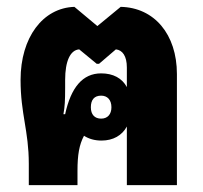

<svg xmlns="http://www.w3.org/2000/svg" viewBox="-20 -540 591 560"><path d="M64 0H206V-42C206 -88 211 -118 225 -144C239 -135 256 -130 276 -130C310 -130 336 -145 350 -171V0H496V-324C496 -440 430 -518 332 -520L264 -464L197 -520C105 -517 40 -431 40 -307C40 -207 64 -159 64 -62ZM165 -207C169 -229 170 -246 170 -285V-307C170 -362 185 -394 211 -396L262 -354H269L318 -396C337 -394 350 -377 350 -343V-286C336 -312 310 -326 275 -326C221 -326 187 -285 170 -207ZM275 -194C256 -194 245 -206 245 -227C245 -249 255 -261 275 -261C293 -261 305 -249 305 -227C305 -207 294 -194 275 -194Z"/></svg>

Font: Noto Sans Thai Looped UI Narrow ExtraBold
Style: Regular
Weight: 800
Width: 4
Designer: Cadson Demak Team
Foundry: Cadson Demak Co., Ltd.
Version: Version 1.000